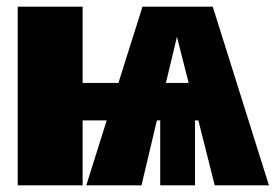

<svg xmlns="http://www.w3.org/2000/svg" viewBox="-20 -554 824 574"><path d="M622 0 573 -194H563V0H459V-194H449L403 0H238L299 -194H227V0H33V-534H227V-306H334L406 -534H616L784 0ZM476 -306H544L509 -444Z"/></svg>

Font: Fira Sans Condensed Black
Style: Regular
Weight: 900
Width: 3
Designer: Carrois Corporate & Edenspiekermann AG
Foundry: Carrois Corporate GbR & Edenspiekermann AG
Version: Version 4.203